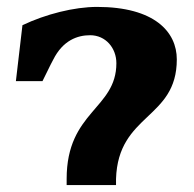

<svg xmlns="http://www.w3.org/2000/svg" viewBox="-20 -536 562 556"><path d="M173 -18V0H316V-18C322 -208 492 -190 492 -364C492 -444 427 -516 261 -516C195 -516 112 -495 45 -463L26 -301H103C114 -322 123 -343 134 -363C162 -419 204 -434 241 -434C286 -434 317 -397 317 -353C317 -220 173 -214 173 -18Z"/></svg>

Font: LT Superior Serif ExtraBold
Style: Regular
Weight: 800
Designer: Daniel Lyons
Foundry: LyonsType
Version: Version 2.120;FEAKit 1.0